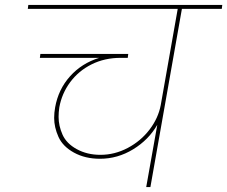

<svg xmlns="http://www.w3.org/2000/svg" viewBox="-20 -760 923 780"><path d="M881 -724H719L591 0H574L619 -253Q584 -192 521 -153.5Q458 -115 386 -115Q326 -115 280.5 -140Q235 -165 217.5 -204Q200 -243 200 -281Q200 -302 204 -324Q217 -397 264.5 -450Q312 -503 383 -525H142L144 -541H501L499 -525H470Q405 -525 352 -498.5Q299 -472 265 -426Q231 -380 221 -324Q218 -304 218 -285Q218 -249 234 -213Q250 -177 292 -154Q334 -131 388 -131Q446 -131 499 -159Q552 -187 587.5 -233.5Q623 -280 633 -333L702 -724H93L95 -740H883Z"/></svg>

Font: Fz Poppins Thin
Style: Italic
Weight: 100
Italic angle: -10°
Designer: Ninad Kale (Devanagari), Jonny Pinhorn (Latin)
Foundry: Indian Type Foundry
Version: Vit hóa bi Vntype.Com & FontZin.Com